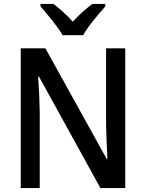

<svg xmlns="http://www.w3.org/2000/svg" viewBox="-20 -961 746 981"><path d="M300 -781H405C429 -826 484 -890 518 -928V-941H452C418 -915 386 -888 352 -850C320 -886 284 -918 253 -941H187V-928C222 -888 275 -825 300 -781ZM620 0V-714H522V-325C523 -270 526 -198 529 -149H525L212 -714H86V0H183V-390C182 -450 179 -514 175 -570H179L493 0Z"/></svg>

Font: Noto Sans Arabic SemCond Med
Style: Regular
Weight: 500
Width: 4
Designer: Monotype Design Team, Nadine Chahine, Nizar Qandah and Khaled Hosny
Foundry: Monotype Imaging Inc.
Version: Version 2.012